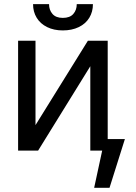

<svg xmlns="http://www.w3.org/2000/svg" viewBox="-20 -727 656 927"><path d="M404.3 -530.3H500V0H416V-407.2L164.1 0H67.4V-530.3H151.4V-123ZM283.2 -580.1Q240.2 -580.1 207.5 -596.2Q174.8 -612.3 157.2 -641.1Q139.6 -669.9 139.6 -707H216.8Q216.8 -678.7 233.4 -659.7Q250 -640.6 283.2 -640.6Q317.4 -640.6 334 -659.7Q350.6 -678.7 350.6 -707H428.7Q428.7 -669.9 411.1 -641.1Q393.6 -612.3 360.4 -596.2Q327.1 -580.1 283.2 -580.1ZM508.8 179.7H434.6L485.4 -55.7H583Z"/></svg>

Font: WEMIX Pretendard Variable
Style: Regular
Weight: 400
Designer: Base glyphs from Inter by Rasmus Andersson; Hangeul glyphs from Noto Sans CJK(Source Han Sans) by Jang Soo-young and Kan
Foundry: Kil Hyung-jin
Version: Version 1.000;Glyphs 3.2 (3208)